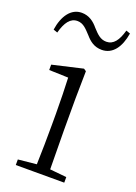

<svg xmlns="http://www.w3.org/2000/svg" viewBox="-149 -815 622 875"><g transform="rotate(20 162.5 -377.5)"><path d="M-4 -639 16 -632C30 -684 51 -713 85 -713C115 -713 132 -691 154 -668C173 -646 196 -627 233 -627C286 -627 318 -673 329 -741L309 -748C295 -697 274 -669 240 -669C211 -669 194 -687 171 -712C152 -735 127 -755 91 -755C39 -755 6 -707 -4 -639ZM133 0H280V-27L199 -35L197 -226V-377L199 -511L187 -519L40 -485V-459L133 -456C135 -405 137 -349 137 -281V-226C137 -172 136 -91 134 -36L45 -27V0Z"/></g></svg>

Font: Noto Serif TC ExtraLight
Style: Regular
Weight: 200
Designer: Ryoko NISHIZUKA 西塚涼子 (kana & ideographs); Frank Grießhammer (Latin, Greek & Cyrillic); Wenlong ZHANG 张文龙 (bopomofo); San
Foundry: Adobe
Version: Version 2.001;hotconv 1.1.0;makeotfexe 2.6.0